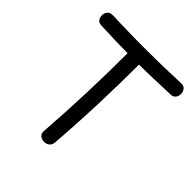

<svg xmlns="http://www.w3.org/2000/svg" viewBox="-208 -923 1096 1096"><g transform="rotate(45 340.0 -375.0)"><path d="M80 -681Q59 -681 48.5 -693Q38 -705 38 -725Q38 -743 48.5 -756Q59 -769 80 -769Q115 -768 160.5 -766.5Q206 -765 252.5 -764.5Q299 -764 336 -764Q411 -764 486 -765.5Q561 -767 634 -770Q654 -771 664.5 -757.5Q675 -744 675 -726Q675 -707 664.5 -694.5Q654 -682 633 -682Q560 -679 486.5 -677Q413 -675 339 -675Q274 -675 209 -676.5Q144 -678 80 -681ZM295 -697Q295 -707 299.5 -714Q304 -721 311 -726Q318 -731 326.5 -733.5Q335 -736 342 -736Q350 -736 358 -733.5Q366 -731 372.5 -726Q379 -721 383 -714Q387 -707 387 -697Q387 -524 381 -356Q375 -188 362 -21Q361 -7 354 2Q347 11 337 15.5Q327 20 316 20Q305 20 294 15.5Q283 11 276.5 1.5Q270 -8 271 -22Q283 -183 289 -353.5Q295 -524 295 -697Z"/></g></svg>

Font: Playpen Sans Thai
Style: Regular
Weight: 400
Designer: Sirin Gunkloy, Laura Meseguer, Veronika Burian, José Scaglione
Foundry: TypeTogether
Version: Version 2.000